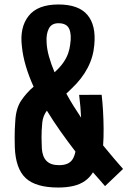

<svg xmlns="http://www.w3.org/2000/svg" viewBox="-20 -829 614 858"><path d="M240.3 9Q140.2 9 95.1 -32.9Q49.9 -74.7 46.2 -170.4Q45.5 -195.9 45.5 -214.5Q45.4 -233.1 46.1 -249.9Q46.8 -266.8 48.2 -286.7Q50.9 -344.1 74.7 -379.5Q98.5 -414.9 130.2 -441.5Q108.8 -488.6 95.3 -534.1Q81.9 -579.6 77.9 -621.4Q67.3 -706.3 107.7 -757.6Q148.1 -809 241.2 -809Q331.2 -809 370.5 -762.5Q409.9 -716 401.4 -628.6Q397.2 -574.8 371.8 -526Q346.5 -477.1 299.8 -433.1Q294.5 -427.9 288.6 -422.3Q282.6 -416.7 276.4 -410.8Q291.3 -383.3 308.1 -356.4Q324.9 -329.6 342.4 -303.3Q341.6 -325.6 339.3 -351.3Q337 -377.1 333.6 -405L434.2 -405.5Q438 -373.2 440.4 -333.6Q442.7 -294.1 443 -253.8Q443.3 -213.5 440.8 -179Q467.2 -146.7 490.1 -119.9Q513 -93.2 529.9 -74L449.4 2.7Q436.3 -12.3 423 -27.7Q409.7 -43.1 395.4 -58.9Q380.8 -35.1 359.2 -20.1Q337.6 -5.1 308.1 1.9Q278.6 9 240.3 9ZM243.6 -90.9Q266.1 -90.9 280.9 -97.4Q295.7 -103.8 304.4 -117.3Q313 -130.8 317.1 -151.7Q283.4 -195.5 250.8 -241.5Q218.2 -287.5 189.5 -334.6Q181.6 -324.1 176.1 -310.9Q170.5 -297.8 168.9 -281Q167.2 -261.7 166.3 -246.8Q165.4 -231.9 165.6 -214.1Q165.9 -196.3 166.9 -167.1Q169 -129.6 187.5 -110.3Q206.1 -90.9 243.6 -90.9ZM223.8 -505.9Q248.3 -528.1 262.9 -549.2Q277.5 -570.3 284.4 -590.3Q291.4 -610.2 293.4 -628.6Q300.7 -673.6 289.5 -699.4Q278.4 -725.2 241.2 -725.2Q210.3 -725.2 198.1 -701Q185.9 -676.8 188.2 -641.5Q189.1 -611.6 198.7 -577Q208.3 -542.4 223.8 -505.9Z"/></svg>

Font: Big Shoulders Display SC Thin
Style: Regular
Weight: 100
Designer: Patric King
Foundry: XO Type Co
Version: Version 2.002